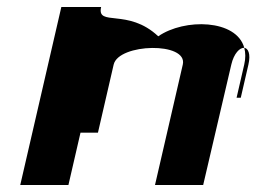

<svg xmlns="http://www.w3.org/2000/svg" viewBox="-20 -530 734 550"><path d="M38 0H176L210.6 -150H260.6L305.6 -345C319.7 -406 518.9 -411 503.6 -345L424 0H562L642.6 -345C650 -377 667 -394 679.7 -393C657.7 -475 508.4 -478 433.3 -426C346.3 -508 256.4 -452 269.7 -510H155.7ZM679.7 -393C683.5 -379 683.8 -363 679.6 -345L657.7 -250H669.7L691.6 -345C698.8 -376 690.5 -392 679.7 -393Z"/></svg>

Font: Digital Distortion
Style: Obl
Weight: 400
Version: Version 1